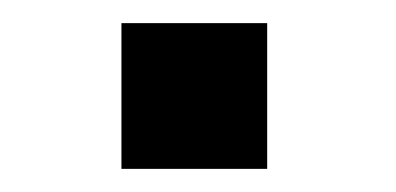

<svg xmlns="http://www.w3.org/2000/svg" viewBox="-20 -496 342 166"><path d="M85 -350V-476H211V-350Z"/></svg>

Font: Coval
Style: Bold
Weight: 700
Foundry: Context Ltd
Version: Version 001.000